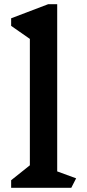

<svg xmlns="http://www.w3.org/2000/svg" viewBox="-20 -893 413 913"><path d="M319 0H33V-36L122 -107V-708L33 -770V-806L209 -873H252V-78L342 -45Z"/></svg>

Font: InknutAntiqua
Style: Medium
Weight: 500
Designer: Claus Eggers Srensen
Foundry: Claus Eggers Srensen
Version: Version 1.000; ttfautohint (v1.2) -l 7 -r 28 -G 50 -x 13 -D 